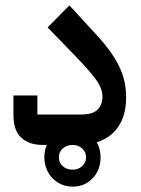

<svg xmlns="http://www.w3.org/2000/svg" viewBox="-20 -539 526 714"><path d="M139 0Q88 0 59 -27Q30 -54 30 -111V-184H119V-113H279Q326 -113 343.5 -132Q361 -151 361 -180Q361 -210 337 -243Q313 -276 259 -332L157 -437L238 -519L330 -419Q363 -384 385.5 -353.5Q408 -323 422 -294.5Q436 -266 442.5 -237.5Q449 -209 449 -176Q449 -112 421 -69.5Q393 -27 340 -10Q354 15 354 46Q354 93 324.5 124Q295 155 250 155Q227 155 208 146.5Q189 138 175 123.5Q161 109 153 89Q145 69 145 46Q145 21 154 0ZM250 92Q271 92 285.5 79Q300 66 300 46Q300 26 285.5 13Q271 0 250 0Q228 0 213.5 13Q199 26 199 46Q199 66 213.5 79Q228 92 250 92Z"/></svg>

Font: IBM Plex Arabic Medium
Style: Regular
Weight: 500
Designer: Mike Abbink, Paul van der Laan, Pieter van Rosmalen, Wael Morcos, Khajak Apelian
Foundry: Bold Monday
Version: Version 1.0